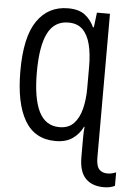

<svg xmlns="http://www.w3.org/2000/svg" viewBox="-63 -771 737 1057"><g transform="rotate(5 306.0 -242.0)"><path d="M264 10Q149 10 93.5 -85Q38 -180 38 -357Q38 -546 99.5 -635Q161 -724 270 -724Q331 -724 364.5 -697.5Q398 -671 415 -632H420L430 -714H502V80Q502 126 518 144.5Q534 163 565 163Q578 163 590 160Q602 157 612 153V227Q601 233 586 236.5Q571 240 550 240Q486 240 450 203Q414 166 414 85V-21Q414 -54 417 -82H414Q395 -42 358.5 -16Q322 10 264 10ZM279 -68Q329 -68 358 -98.5Q387 -129 400 -180.5Q413 -232 413 -295V-415Q413 -484 400 -536Q387 -588 358 -617Q329 -646 279 -646Q201 -646 165 -574.5Q129 -503 129 -359Q129 -214 165.5 -141Q202 -68 279 -68Z"/></g></svg>

Font: Noto Sans Mono SemiCondensed
Style: Regular
Weight: 400
Width: 4
Designer: Monotype Design Team
Foundry: Monotype Imaging Inc.
Version: Version 2.014